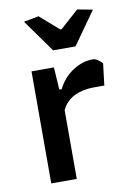

<svg xmlns="http://www.w3.org/2000/svg" viewBox="-80 -741 551 793"><g transform="rotate(-10 195.5 -344.5)"><path d="M75 -677 138 -689 217 -620H223L300 -689L364 -677L267 -540H173ZM70 -470H164L170 -376H180Q203 -422 243.5 -448.5Q284 -475 329 -475Q337 -475 349 -467Q361 -459 367 -451L356 -360H311Q265 -360 229.5 -342.5Q194 -325 177 -288V0H70Z"/></g></svg>

Font: Athiti SemiBold
Style: Regular
Weight: 600
Designer: CadsonDemak Team
Foundry: CadsonDemak
Version: Version 1.032